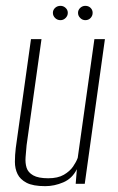

<svg xmlns="http://www.w3.org/2000/svg" viewBox="-20 -629 405 657"><path d="M135 8Q93 8 71 -3.5Q49 -15 40 -33.5Q31 -52 31 -75Q31 -98 34 -123L86 -495H122L71 -132Q69 -111 67.5 -91Q66 -71 71 -55Q76 -39 93.5 -29Q111 -19 145 -19Q178 -19 198.5 -31Q219 -43 230 -59Q241 -75 246 -89L303 -495H339L270 0H239L243 -50Q227 -18 196.5 -5Q166 8 135 8ZM187 -560Q176 -560 168.5 -567.5Q161 -575 161 -585Q161 -595 168.5 -602Q176 -609 187 -609Q197 -609 204.5 -602Q212 -595 212 -585Q212 -575 204.5 -567.5Q197 -560 187 -560ZM272 -560Q262 -560 254.5 -567.5Q247 -575 247 -585Q247 -595 254.5 -602Q262 -609 272 -609Q283 -609 290 -602Q297 -595 297 -585Q297 -575 290 -567.5Q283 -560 272 -560Z"/></svg>

Font: Alumni Sans ExtraLight
Style: Italic
Weight: 250
Italic angle: -8°
Version: Version 1.016